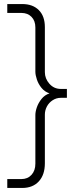

<svg xmlns="http://www.w3.org/2000/svg" viewBox="-20 -750 391 950"><path d="M16 180V136H86Q117 136 136 115Q155 94 155 60V-181Q155 -198 162.5 -219.5Q170 -241 185.5 -260.5Q201 -280 225 -288Q201 -296 185.5 -315Q170 -334 162.5 -356.5Q155 -379 155 -395V-614Q155 -647 136 -666.5Q117 -686 86 -686H16V-730H90Q142 -730 172 -700Q202 -670 202 -616V-393Q202 -361 224.5 -335.5Q247 -310 281 -310H311V-266H281Q259 -266 240.5 -254Q222 -242 212 -223Q202 -204 202 -183V58Q202 115 172 147.5Q142 180 90 180Z"/></svg>

Font: MuseoModerno Thin ExtraLight
Style: Regular
Weight: 250
Version: Version 1.002